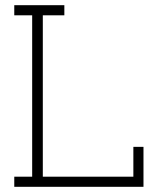

<svg xmlns="http://www.w3.org/2000/svg" viewBox="-20 -720 608 740"><path d="M533 0H35V-39H104V-661H35V-700H228V-661H145V-39H494V-154H533Z"/></svg>

Font: Josefin Slab
Style: Regular
Weight: 400
Designer: Santiago Orozco
Foundry: Typemade
Version: Version 2.000